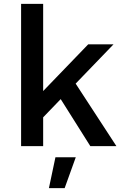

<svg xmlns="http://www.w3.org/2000/svg" viewBox="-20 -762 635 1001"><path d="M90 -742H205V0H90ZM440 -531H572L196 -141V-278ZM364 -342 587 0H451L279 -273ZM269 58H375L317 219H235Z"/></svg>

Font: Alexandria
Style: Regular
Weight: 400
Designer: Mohamed Gaber
Foundry: Kief Type Foundry
Version: Version 5.100